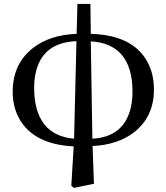

<svg xmlns="http://www.w3.org/2000/svg" viewBox="-20 -711 826 953"><path d="M430.7 -505.9 438.5 -22.5Q596.7 -31.2 629.9 -179.7Q637.7 -215.8 637.7 -259.8Q635.7 -493.2 430.7 -505.9ZM347.7 -22.5 359.4 -506.8Q187.5 -500 156.2 -344.7Q149.4 -311.5 149.4 -273.4Q151.4 -40 347.7 -22.5ZM428.7 -691.4 430.7 -543Q639.6 -537.1 711.9 -403.3Q744.1 -344.7 744.1 -266.6Q744.1 -130.9 644.5 -53.7Q564.5 7.8 439.5 13.7L446.3 201.2L346.7 221.7L334 210.9L345.7 15.6Q149.4 5.9 77.1 -119.1Q43 -178.7 43 -255.9Q43 -393.6 143.6 -472.7Q227.5 -538.1 360.4 -543L364.3 -691.4Z"/></svg>

Font: GenYoMin JP SemiBold
Style: Regular
Weight: 600
Version: Version 1.001;PS 1;hotconv 16.6.51;makeotf.lib2.5.65220 DEVE